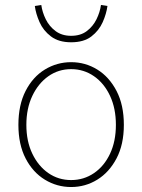

<svg xmlns="http://www.w3.org/2000/svg" viewBox="-20 -740 572 772"><path d="M266 12Q209 12 160.5 -17.5Q112 -47 83 -103Q54 -159 54 -238Q54 -318 83 -374.5Q112 -431 160.5 -460.5Q209 -490 266 -490Q323 -490 371 -460.5Q419 -431 448.5 -374.5Q478 -318 478 -238Q478 -159 448.5 -103Q419 -47 371 -17.5Q323 12 266 12ZM266 -16Q317 -16 358 -44Q399 -72 422.5 -122Q446 -172 446 -238Q446 -304 422.5 -354.5Q399 -405 358 -433.5Q317 -462 266 -462Q215 -462 174.5 -433.5Q134 -405 110 -354.5Q86 -304 86 -238Q86 -172 110 -122Q134 -72 174.5 -44Q215 -16 266 -16ZM266 -570Q216 -570 185 -593.5Q154 -617 139 -651Q124 -685 120 -716L146 -720Q150 -691 164 -662.5Q178 -634 203.5 -615Q229 -596 266 -596Q304 -596 329 -615Q354 -634 368 -662.5Q382 -691 386 -720L412 -716Q408 -685 393 -651Q378 -617 347.5 -593.5Q317 -570 266 -570Z"/></svg>

Font: SourceSans3VF
Style: Regular
Weight: 200
Designer: Paul D. Hunt
Foundry: Adobe
Version: Version 3.052;hotconv 1.1.0;makeotfexe 2.6.0